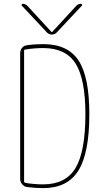

<svg xmlns="http://www.w3.org/2000/svg" viewBox="-20 -970 540 1000"><path d="M224.6 -800.8 93.8 -940.4Q91.8 -943.4 93.3 -946.8Q94.7 -950.2 98.6 -950.2Q111.3 -950.2 122.1 -940.4L248 -803.7H250H252L377.9 -940.4Q387.7 -950.2 401.4 -950.2Q405.3 -950.2 407.2 -946.8Q409.2 -943.4 406.2 -940.4L275.4 -800.8Q264.6 -790 250 -790Q235.4 -790 224.6 -800.8ZM105.5 -706.1V-24.4Q105.5 -20.5 111.3 -17.6Q157.2 -9.8 205.1 -9.8Q322.3 -9.8 373.5 -95.2Q424.8 -180.7 424.8 -375Q424.8 -558.6 373.5 -639.2Q322.3 -719.7 205.1 -719.7Q157.2 -719.7 111.3 -711.9Q105.5 -711.9 105.5 -706.1ZM120.1 3.9Q105.5 2 95.2 -10.3Q85 -22.5 85 -38.1V-692.4Q85 -708 94.2 -720.2Q103.5 -732.4 120.1 -734.4Q160.2 -740.2 205.1 -740.2Q333 -740.2 389.2 -654.8Q445.3 -569.3 445.3 -375Q445.3 -172.9 388.2 -81.5Q331.1 9.8 205.1 9.8Q162.1 9.8 120.1 3.9Z"/></svg>

Font: Rounded Mgen+ 1m thin
Style: Regular
Weight: 100
Designer: [Source Han Sans]
Ryoko NISHIZUKA  (kana & ideographs); Paul D. Hunt (Latin, Greek & Cyrillic); Wenlong ZHANG  (bopomofo
Version: Version 1.059.20150602